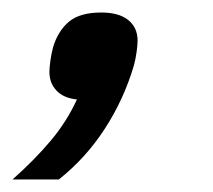

<svg xmlns="http://www.w3.org/2000/svg" viewBox="-59 -149 340 307"><path d="M103 -129Q131 -129 146 -117Q161 -105 161 -84Q161 -78 159.5 -66.5Q158 -55 155 -44Q139 10 108.5 57Q78 104 35 138H-39Q-3 106 22.5 75.5Q48 45 64 10Q43 8 31.5 -4Q20 -16 20 -34Q20 -40 21.5 -51.5Q23 -63 26 -74Q34 -100 51.5 -114.5Q69 -129 103 -129Z"/></svg>

Font: IBM Plex Sans Cond Medm
Style: Italic
Weight: 500
Width: 3
Italic angle: -11°
Designer: Mike Abbink, Paul van der Laan, Pieter van Rosmalen
Foundry: Bold Monday
Version: Version 1.3